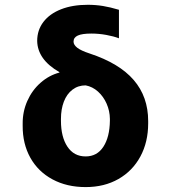

<svg xmlns="http://www.w3.org/2000/svg" viewBox="-20 -759 701 789"><path d="M340.8 -739.3Q373 -739.3 403.1 -734.4Q433.1 -729.5 468.8 -718.8V-601.6Q447.3 -609.9 416.7 -615.5Q386.2 -621.1 355.5 -621.1Q317.4 -621.1 299.8 -613Q282.2 -605 282.2 -587.9Q282.2 -574.7 297.6 -562.7Q313 -550.8 348.6 -539.1Q470.2 -499 529.5 -430.2Q588.9 -361.3 588.9 -261.7V-252Q588.9 -175.3 556.9 -116Q524.9 -56.6 466.8 -23.4Q408.7 9.8 332 9.8Q254.4 9.8 195.6 -22Q136.7 -53.7 104.7 -110.8Q72.8 -168 73.2 -242.2V-251Q72.8 -300.3 92.3 -344.2Q111.8 -388.2 146.7 -418.9Q181.6 -449.7 224.6 -460.9L223.6 -462.9Q134.3 -514.2 132.8 -590.8Q132.8 -635.3 158.4 -668.9Q184.1 -702.6 231 -720.9Q277.8 -739.3 340.8 -739.3ZM332 -116.2Q378.9 -116.2 404.8 -156Q430.7 -195.8 431.6 -262.7V-270.5Q431.2 -303.2 418.2 -332.8Q405.3 -362.3 382.8 -382.6Q360.4 -402.8 332 -408.2Q300.8 -408.2 277.6 -390.4Q254.4 -372.6 242.4 -341.3Q230.5 -310.1 230.5 -270.5V-262.7Q230.5 -196.3 257.1 -156.2Q283.7 -116.2 332 -116.2Z"/></svg>

Font: Pretendard ExtraBold
Style: Regular
Weight: 800
Designer: Base glyphs from Inter by Rasmus Andersson; Hangeul glyphs from Noto Sans CJK(Source Han Sans) by Jang Soo-young and Kan
Foundry: Kil Hyung-jin
Version: Version 1.309